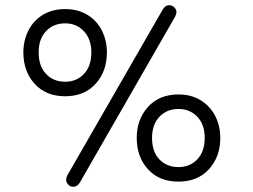

<svg xmlns="http://www.w3.org/2000/svg" viewBox="-20 -704 974 740"><path d="M262 16Q252 16 243.5 8Q235 0 235 -12Q235 -19 240 -29L607 -667Q617 -684 632 -684Q643 -684 651.5 -676Q660 -668 660 -656Q660 -650 655 -640L288 -1Q278 16 262 16ZM70 -502Q70 -548 89.5 -586.5Q109 -625 145.5 -647Q182 -669 231 -669Q280 -669 316.5 -647Q353 -625 372.5 -586.5Q392 -548 392 -502Q392 -429 348.5 -381Q305 -333 231 -333Q157 -333 113.5 -381Q70 -429 70 -502ZM332 -502Q332 -553 303.5 -583.5Q275 -614 231 -614Q186 -614 157.5 -584Q129 -554 129 -502Q129 -449 157.5 -419Q186 -389 231 -389Q275 -389 303.5 -419Q332 -449 332 -502ZM507 -172Q507 -244 550.5 -292Q594 -340 668 -340Q717 -340 753.5 -317.5Q790 -295 809.5 -257Q829 -219 829 -172Q829 -100 785.5 -52Q742 -4 668 -4Q594 -4 550.5 -51.5Q507 -99 507 -172ZM769 -172Q769 -224 740.5 -254Q712 -284 668 -284Q623 -284 594.5 -254Q566 -224 566 -172Q566 -119 594.5 -89.5Q623 -60 668 -60Q712 -60 740.5 -90Q769 -120 769 -172Z"/></svg>

Font: SN Pro
Style: Regular
Weight: 400
Designer: Tobias Whetton
Foundry: Supernotes
Version: Version 1.003